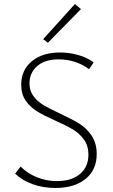

<svg xmlns="http://www.w3.org/2000/svg" viewBox="-20 -924 558 951"><path d="M194 -730 351 -904 381 -879 217 -712ZM255 -326Q199 -351 165 -371.5Q131 -392 108 -424.5Q85 -457 85 -504Q85 -577 137.5 -620.5Q190 -664 277 -664Q323 -664 367.5 -651.5Q412 -639 444 -615L421 -581Q392 -604 352.5 -617Q313 -630 271 -630Q202 -630 164 -596.5Q126 -563 126 -511Q126 -474 146 -447.5Q166 -421 195.5 -403.5Q225 -386 276 -362Q336 -334 372 -312Q408 -290 433.5 -252.5Q459 -215 459 -161Q459 -82 403.5 -37.5Q348 7 255 7Q194 7 142 -11.5Q90 -30 55 -64L82 -99Q116 -65 163 -46Q210 -27 262 -27Q335 -27 376.5 -62.5Q418 -98 418 -158Q418 -202 396 -232.5Q374 -263 341.5 -282.5Q309 -302 255 -326Z"/></svg>

Font: Ysabeau Infant Light
Style: Regular
Weight: 300
Designer: Christian Thalmann (Catharsis Fonts)
Version: Version 0.003